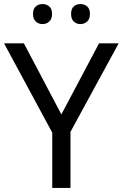

<svg xmlns="http://www.w3.org/2000/svg" viewBox="-20 -928 606 948"><path d="M283 -363 469 -714H566L328 -277V0H238V-273L0 -714H98ZM143 -859Q143 -885 157 -896.5Q171 -908 190 -908Q209 -908 223 -896.5Q237 -885 237 -859Q237 -834 223 -821.5Q209 -809 190 -809Q171 -809 157 -821.5Q143 -834 143 -859ZM331 -859Q331 -885 344.5 -896.5Q358 -908 377 -908Q396 -908 410 -896.5Q424 -885 424 -859Q424 -834 410 -821.5Q396 -809 377 -809Q358 -809 344.5 -821.5Q331 -834 331 -859Z"/></svg>

Font: Noto Sans Vithkuqi
Style: Regular
Weight: 400
Version: Version 1.001